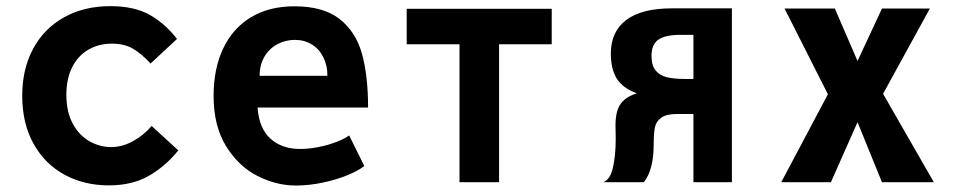

<svg xmlns="http://www.w3.org/2000/svg" viewBox="-20 -578 3040 609"><path d="M50.5 -274.5Q50.5 -359 85 -423.2Q119.5 -487.5 183 -523Q246.5 -558.5 330 -558.5Q406.5 -558.5 455.5 -530.5Q504.5 -502.5 541.5 -454.5L457.5 -376.5Q428 -408.5 401 -424Q374 -439.5 335 -439.5Q292.5 -439.5 259.8 -420.2Q227 -401 208.8 -364.5Q190.5 -328 190.5 -277.5Q190.5 -223 211 -185.5Q231.5 -148 264 -129.8Q296.5 -111.5 332.5 -111.5Q367.5 -111.5 401.8 -130.2Q436 -149 461 -178.5L545.5 -101Q506 -51.5 453 -20.8Q400 10 325 10Q247 10 184.8 -23.8Q122.5 -57.5 86.5 -121.8Q50.5 -186 50.5 -274.5Z M657.5 -273.5Q657.5 -359.5 687.5 -423.5Q717.5 -487.5 775.2 -522.8Q833 -558 914 -558Q1005.5 -558 1057 -517.8Q1108.5 -477.5 1128 -407.8Q1147.5 -338 1147.5 -237H797Q801.5 -171 837.8 -138.2Q874 -105.5 932 -105.5Q960.5 -105.5 992.2 -112Q1024 -118.5 1049.5 -128.8Q1075 -139 1087.5 -148.5L1135.5 -51.5Q1116 -36 1080.8 -21.8Q1045.5 -7.5 1002.5 1.5Q959.5 10.5 918.5 10.5Q856.5 10.5 796.5 -20Q736.5 -50.5 697 -114.5Q657.5 -178.5 657.5 -273.5ZM915.5 -451.5Q885 -451.5 859.2 -437.5Q833.5 -423.5 818.5 -397.8Q803.5 -372 803.5 -337.5H1018.5Q1018.5 -370.5 1005.5 -396.5Q992.5 -422.5 969 -437Q945.5 -451.5 915.5 -451.5Z M1437.5 -437.5H1270V-550H1730V-437.5H1563V0H1437.5Z M1933 -138Q1933 -160.5 1932.5 -169Q1930.5 -219.5 1946 -244.8Q1961.5 -270 2000 -282Q1955 -298.5 1936.2 -328.8Q1917.5 -359 1917.5 -408.5Q1917.5 -477.5 1966.2 -514.5Q2015 -551.5 2111 -551.5H2301.5V0H2179.5V-216.5H2128.5Q2093.5 -216.5 2077.2 -204.5Q2061 -192.5 2057.2 -173.8Q2053.5 -155 2053.5 -121.5Q2053.5 -39 2022 0H1893.5Q1916 -8.5 1924.5 -48Q1933 -87.5 1933 -138ZM2179.5 -327.5V-467.5H2139.5Q2090 -467.5 2068.2 -452.2Q2046.5 -437 2046.5 -401Q2046.5 -370 2060 -354Q2073.5 -338 2096.2 -332.8Q2119 -327.5 2153.5 -327.5Z M2606 -279 2468.5 -551H2628L2700 -384.5L2777.5 -551H2929.5L2781 -280.5L2942 0H2777.5L2700 -190.5L2615.5 0H2458Z"/></svg>

Font: JuliaMono ExtraBold
Style: Regular
Weight: 800
Monospace: yes
Designer: cormullion
Foundry: corm
Version: Version 0.055; ttfautohint (v1.8.4)